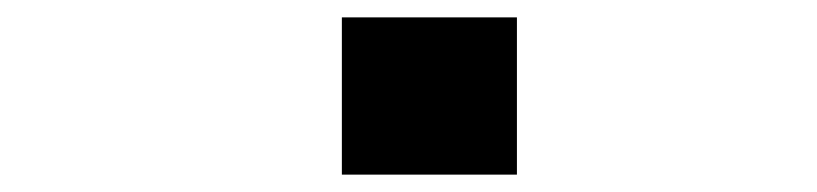

<svg xmlns="http://www.w3.org/2000/svg" viewBox="-20 -460 940 221"><path d="M373.5 -440H575V-259H373.5Z"/></svg>

Font: Trispace Expanded ExtraBold
Style: Regular
Weight: 800
Width: 7
Designer: Tyler Finck
Foundry: Etcetera Type Company
Version: Version 1.210; ttfautohint (v1.8.3)